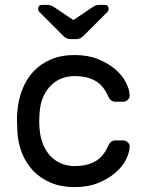

<svg xmlns="http://www.w3.org/2000/svg" viewBox="-20 -755 595 785"><path d="M49 0ZM142 -225Q146 -185 159.5 -157Q173 -129 192.5 -111Q212 -93 236 -84.5Q260 -76 285 -76Q333 -76 367 -94Q401 -112 420 -154Q427 -170 434.5 -175.5Q442 -181 453 -181H483Q494 -181 502.5 -173Q511 -165 510 -154Q509 -130 494.5 -101.5Q480 -73 451.5 -48.5Q423 -24 381.5 -7Q340 10 285 10Q230 10 187.5 -8Q145 -26 115.5 -57Q86 -88 69.5 -130Q53 -172 51 -220Q50 -236 49.5 -259.5Q49 -283 51 -300Q55 -348 71.5 -390Q88 -432 117 -463Q146 -494 188 -512Q230 -530 285 -530Q340 -530 381.5 -513Q423 -496 451.5 -471.5Q480 -447 494.5 -418.5Q509 -390 510 -366Q511 -355 502.5 -347Q494 -339 483 -339H453Q442 -339 434.5 -344.5Q427 -350 420 -366Q401 -408 367 -426Q333 -444 285 -444Q260 -444 235.5 -435.5Q211 -427 191.5 -409Q172 -391 158.5 -363Q145 -335 142 -295Q139 -258 142 -225ZM270 -595Q259 -595 251 -599Q243 -603 233 -614L141 -706Q136 -711 136 -719Q136 -735 152 -735H173Q183 -735 189 -732.5Q195 -730 204 -724L280 -673L356 -724Q365 -730 371 -732.5Q377 -735 387 -735H408Q424 -735 424 -719Q424 -711 419 -706L327 -614Q317 -603 309 -599Q301 -595 290 -595Z"/></svg>

Font: Rubik
Style: Regular
Weight: 400
Designer: Hubert & Fischer
Foundry: Hubert & Fischer
Version: Version 1.002; ttfautohint (v1.6)